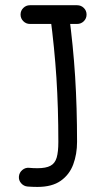

<svg xmlns="http://www.w3.org/2000/svg" viewBox="-20 -700 392 749"><path d="M60.2 -643.1Q60.2 -628.1 71 -617.3Q81.7 -606.6 96.7 -606.6H280.8Q296.2 -606.6 307 -617.3Q317.7 -628.1 317.7 -643.1Q317.7 -658.5 307 -669Q296.2 -679.6 280.8 -679.6H96.7Q81.7 -679.6 71 -669Q60.2 -658.5 60.2 -643.1ZM207.6 -678.4Q192.6 -676.5 183.4 -664.3Q174.1 -652.2 176.1 -637.3Q192.5 -513.7 200.1 -396.6Q207.6 -279.5 207.6 -146.5Q207.6 -107.5 201.1 -85.1Q194.5 -62.7 176.8 -53.3Q159.1 -43.8 126 -43.8Q109.5 -43.8 93.5 -45.3Q78.6 -46.7 66.9 -36.7Q55.2 -26.8 53.8 -11.7Q52.4 3.3 62.5 14.8Q72.5 26.3 87.5 27.7Q106.7 29.2 126 29.2Q183 29.2 216.9 5.3Q250.8 -18.6 265.7 -58.6Q280.6 -98.6 280.6 -146.5Q280.6 -281.5 273.1 -401.2Q265.5 -521 248.7 -646.9Q246.8 -661.9 234.6 -671.1Q222.5 -680.4 207.6 -678.4Z"/></svg>

Font: Mikhak VF
Style: Regular
Weight: 100
Designer: Amin Abedi
Version: Version 3.001